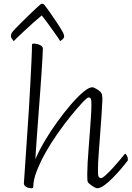

<svg xmlns="http://www.w3.org/2000/svg" viewBox="-20 -988 700 1021"><path d="M147 13Q138 13 128.5 10Q119 7 113 1Q107 -5 107 -14Q107 -15 109.5 -48.5Q112 -82 115.5 -138Q119 -194 124 -263Q129 -332 133.5 -405Q138 -478 141.5 -546Q145 -614 147.5 -667Q150 -720 150 -748Q150 -752 151.5 -754Q153 -756 159 -756Q170 -756 181 -753Q192 -750 200 -744Q208 -738 208 -729Q208 -719 206 -683Q204 -647 200.5 -594.5Q197 -542 192.5 -482Q188 -422 183.5 -362.5Q179 -303 175.5 -254Q172 -205 170 -174Q168 -143 168 -141Q186 -184 216.5 -236Q247 -288 283.5 -338.5Q320 -389 356 -431Q392 -473 422.5 -498.5Q453 -524 471 -524Q475 -524 482.5 -520.5Q490 -517 498 -512Q506 -507 512 -501.5Q518 -496 520 -491Q522 -487 523.5 -476Q525 -465 524 -448Q523 -419 519.5 -370.5Q516 -322 512 -267.5Q508 -213 504.5 -165Q501 -117 501 -89Q500 -58 504 -49.5Q508 -41 518 -41Q525 -41 541.5 -56Q558 -71 577.5 -92Q597 -113 614 -133.5Q631 -154 639 -164Q641 -166 642.5 -168Q644 -170 646 -170Q649 -170 654.5 -160.5Q660 -151 660 -141Q660 -138 659.5 -135.5Q659 -133 657 -131Q645 -115 624.5 -91Q604 -67 580.5 -43Q557 -19 535 -3Q513 13 497 13Q493 13 485.5 9.5Q478 6 470 0.5Q462 -5 455.5 -10.5Q449 -16 447 -20Q445 -25 444.5 -35.5Q444 -46 444 -63Q444 -86 446 -122.5Q448 -159 451.5 -202Q455 -245 458 -287.5Q461 -330 463.5 -365.5Q466 -401 466 -422Q467 -453 463.5 -461.5Q460 -470 451 -470Q444 -470 418.5 -443Q393 -416 357.5 -372.5Q322 -329 286 -277.5Q250 -226 223 -178Q195 -128 176 -80Q157 -32 157 5Q157 9 154.5 11Q152 13 147 13ZM53 -769Q52 -771 45 -779.5Q38 -788 38 -798Q38 -802 39.5 -806Q41 -810 43 -814Q47 -820 61.5 -835.5Q76 -851 96 -870.5Q116 -890 136 -909.5Q156 -929 171.5 -943.5Q187 -958 192 -962Q196 -966 198.5 -967Q201 -968 204 -968Q206 -968 209.5 -967Q213 -966 216 -962Q231 -943 249 -917Q267 -891 284 -865.5Q301 -840 311 -822Q315 -816 318 -808Q321 -800 321 -793Q321 -786 311.5 -778Q302 -770 300 -769Q300 -771 289.5 -786Q279 -801 263.5 -823Q248 -845 231.5 -867.5Q215 -890 202 -906Q180 -888 155 -865.5Q130 -843 107 -821.5Q84 -800 69 -785.5Q54 -771 53 -769Z"/></svg>

Font: Briem Hand Thin
Style: Regular
Weight: 100
Designer: Gunnlaugur SE Briem, Eben Sorkin
Foundry: Sorkin Type Co.
Version: Version 1.003